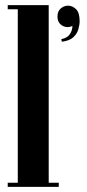

<svg xmlns="http://www.w3.org/2000/svg" viewBox="-20 -725 336 745"><path d="M49 0V-705H169V0ZM169 0V-16H208V0ZM10 0V-16H49V0ZM10 -689V-705H49V-689ZM261 -624Q239 -615 221 -626Q203 -637 203 -661Q203 -681 215.5 -692Q228 -703 244 -703Q261 -703 275 -689.5Q289 -676 289 -643Q289 -629 284 -611.5Q279 -594 264.5 -580.5Q250 -567 220 -563L218 -573Q242 -578 251.5 -593Q261 -608 261 -624Z"/></svg>

Font: Emberly Black
Style: Regular
Weight: 900
Designer: Rajesh Rajput
Foundry: Rajesh Rajput
Version: Version 1.000